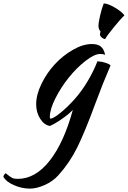

<svg xmlns="http://www.w3.org/2000/svg" viewBox="-125 -738 749 1125"><path d="M-105 297.9Q-105 288.1 -91.8 276.9Q-65.9 298.3 -54 304.2Q-42 310.1 -21 310.1Q82 310.1 165.8 203.9Q249.5 97.7 301.8 -94.2Q279.3 -69.8 236.6 -40.3Q193.8 -10.7 167 0Q133.3 -5.9 110.1 -42.7Q86.9 -79.6 86.9 -127Q86.9 -183.1 118.2 -247.1Q149.4 -311 196.5 -361.8Q243.7 -412.6 302.5 -446.3Q361.3 -480 413.1 -480Q447.8 -480 465.8 -465.3Q483.9 -450.7 491.2 -416Q481 -421.9 462.9 -421.9Q428.2 -421.9 376.2 -381.3Q324.2 -340.8 278.6 -284.2Q232.9 -227.5 200 -162.6Q167 -97.7 167 -53.2Q167 -43 170.9 -43Q187.5 -43 230 -77.6Q272.5 -112.3 311 -155.8Q353 -202.6 388.7 -262.5Q424.3 -322.3 445.8 -378.9Q471.2 -377.4 493.2 -370.1Q515.1 -362.8 522.9 -355Q476.6 -248 433.1 -129.9Q372.6 34.7 327.9 125.2Q283.2 215.8 216.8 289.1Q184.1 325.2 136.7 346.2Q89.4 367.2 50.8 367.2Q2 367.2 -44.4 346.4Q-90.8 325.7 -105 297.9ZM460.9 -536.1Q460.9 -542.5 463.9 -554.2Q452.1 -565.9 452.1 -586.9Q452.1 -605.5 461.4 -646.2Q470.7 -687 482.9 -717.8Q506.3 -717.8 547.6 -693.8Q588.9 -669.9 604 -647.9Q581.1 -626.5 539.8 -575.7Q498.5 -524.9 491.2 -508.8Q479 -510.7 470 -519.3Q460.9 -527.8 460.9 -536.1Z"/></svg>

Font: Kaushan Script
Style: Regular
Weight: 400
Designer: Pablo Impallari
Foundry: Pablo Impallari
Version: Version 1.002